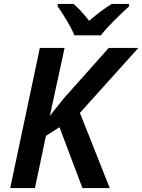

<svg xmlns="http://www.w3.org/2000/svg" viewBox="-20 -958 725 978"><path d="M359 -778H494C527 -822 599 -891 637 -925V-938H549C511 -914 473 -886 434 -852C410 -883 379 -917 355 -938H274V-925C301 -886 340 -826 359 -778ZM32 0H158L214 -266L283 -310L400 0H539L387 -383L685 -714H534L305 -457L234 -368L309 -714H183Z"/></svg>

Font: Noto Sans SemiBold
Style: Italic
Weight: 600
Italic angle: -12°
Designer: Monotype Design Team
Foundry: Monotype Imaging Inc.
Version: Version 2.013